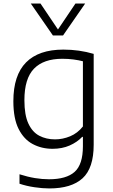

<svg xmlns="http://www.w3.org/2000/svg" viewBox="-20 -828 632 1078"><path d="M257 230Q218.5 230 173.2 223.2Q128 216.5 89.5 203.5V150.5Q135 165 176 171.8Q217 178.5 255 178.5Q352.5 178.5 399 137Q445.5 95.5 445.5 -7V-59.5H441.5Q413 -29.5 370.8 -11Q328.5 7.5 275 7.5Q214 7.5 164 -19Q114 -45.5 84.5 -104Q55 -162.5 55 -259.5Q55 -405.5 126.2 -477.5Q197.5 -549.5 335.5 -549.5Q425 -549.5 506 -525.5V-15.5Q506 116 443.5 173Q381 230 257 230ZM289 -45.5Q332 -45.5 373.8 -62.8Q415.5 -80 445.5 -118V-484Q423 -490 393.2 -494Q363.5 -498 330 -498Q225 -498 171 -442.5Q117 -387 117 -265.5Q117 -182 139.5 -134Q162 -86 200.8 -65.8Q239.5 -45.5 289 -45.5ZM277 -629 153 -808H207.5L305.5 -662.5L403.5 -808H458L334 -629Z"/></svg>

Font: Encode Sans SmExp Lt
Style: Regular
Weight: 300
Width: 6
Designer: Multiple Designers
Foundry: Impallari Type
Version: Version 3.002; ttfautohint (v1.8.3) -l 8 -r 50 -G 200 -x 14 